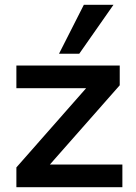

<svg xmlns="http://www.w3.org/2000/svg" viewBox="-20 -777 566 797"><path d="M48 0V-82L364 -441V-411H48V-505H477V-423L158 -61L157 -94H488V0ZM225 -554 328 -757H451L309 -554Z"/></svg>

Font: Mulish ExtraLight
Style: Bold
Weight: 700
Version: Version 3.603